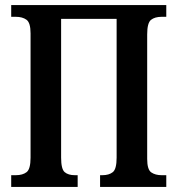

<svg xmlns="http://www.w3.org/2000/svg" viewBox="-20 -734 697 754"><path d="M24 0V-46H42Q69 -46 84.5 -58Q100 -70 100 -115V-603Q100 -645 84 -656.5Q68 -668 42 -668H24V-714H633V-668H615Q588 -668 573 -656Q558 -644 558 -599V-110Q558 -68 574 -57Q590 -46 615 -46H633V0H373V-46H382Q408 -46 423 -58Q438 -70 438 -115V-660H220V-115Q220 -70 234 -58Q248 -46 274 -46H285V0Z"/></svg>

Font: Noto Serif ExtraCondensed SemiBold
Style: Regular
Weight: 600
Width: 2
Designer: Monotype Design Team
Foundry: Monotype Imaging Inc.
Version: Version 2.015; ttfautohint (v1.8.4.7-5d5b)